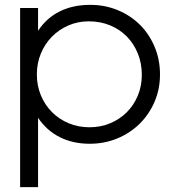

<svg xmlns="http://www.w3.org/2000/svg" viewBox="-20 -580 722 792"><path d="M63 192H137V-94Q173 -41 227 -14Q281 13 350 13Q411 13 464 -9Q517 -31 556 -69.5Q595 -108 617.5 -160Q640 -212 640 -273Q640 -334 618 -386.5Q596 -439 557.5 -477.5Q519 -516 466 -538Q413 -560 352 -560Q281 -560 226.5 -533Q172 -506 137 -453V-547H63ZM349 -55Q303 -55 263.5 -71.5Q224 -88 194.5 -117.5Q165 -147 148.5 -187Q132 -227 132 -273Q132 -319 148.5 -359Q165 -399 194 -428.5Q223 -458 262 -475Q301 -492 346 -492Q394 -492 434 -475.5Q474 -459 503 -429.5Q532 -400 548.5 -359.5Q565 -319 565 -271Q565 -225 548.5 -185.5Q532 -146 503 -117Q474 -88 434.5 -71.5Q395 -55 349 -55Z"/></svg>

Font: Involve
Style: Regular
Weight: 400
Designer: Stefan Peev
Foundry: Context Ltd.
Version: Version 1.001